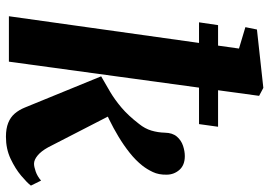

<svg xmlns="http://www.w3.org/2000/svg" viewBox="-144 -710 864 615"><g transform="rotate(90 287.5 -403.0)"><path d="M32.5 0 136 -737 67.5 -757.5 75 -794.5 262 -815 287.5 -801.5 178 0ZM418.5 9.5Q392.5 9.5 374.2 2.2Q356 -5 344.2 -18.8Q332.5 -32.5 325 -51L225 -295.5Q250.5 -310 275 -324.5Q299.5 -339 325 -360.5Q350.5 -382 377.5 -417Q392.5 -435.5 398.8 -456.5Q405 -477.5 405.5 -499.5Q406 -524 418 -538Q430 -552 447.5 -557.8Q465 -563.5 480.5 -563.5Q509.5 -563.5 524.8 -546Q540 -528.5 540 -505Q540.5 -480 531.5 -461Q522.5 -442 511 -427.5Q494 -406 469.8 -386.8Q445.5 -367.5 418 -351Q390.5 -334.5 363.8 -321.5Q337 -308.5 314.5 -299L337.5 -349L452.5 -125.5Q465 -103 478.8 -91.8Q492.5 -80.5 505 -80.5Q514.5 -80.5 529.8 -85.8Q545 -91 559 -103L575 -70.5Q566 -58.5 543.5 -39.5Q521 -20.5 489.2 -5.5Q457.5 9.5 418.5 9.5ZM61 -670H386.5L378 -609H52Z"/></g></svg>

Font: Merriweather 28pt ExtraBold
Style: Italic
Weight: 800
Italic angle: -7.8°
Version: Version 2.101